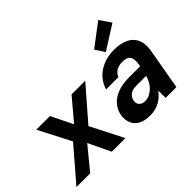

<svg xmlns="http://www.w3.org/2000/svg" viewBox="-156 -1107 1450 1450"><g transform="rotate(-45 569.0 -382.0)"><path d="M-22 0 204 -262 70 -521H216L301 -348L447 -521H593L368 -262L501 0H356L271 -178L125 0Z M755 12Q695 12 658.5 -9Q622 -30 608 -65.5Q594 -101 600 -143Q608 -191 638 -227.5Q668 -264 719.5 -284.5Q771 -305 842 -305H964Q971 -346 968 -372Q965 -398 946.5 -411Q928 -424 890 -424Q854 -424 827.5 -408.5Q801 -393 789 -363H658Q673 -415 708.5 -453Q744 -491 796 -512Q848 -533 910 -533Q982 -533 1029.5 -509.5Q1077 -486 1096 -440.5Q1115 -395 1104 -330L1046 0H931L930 -77Q915 -58 897.5 -41.5Q880 -25 858 -13Q836 -1 810 5.5Q784 12 755 12ZM805 -92Q829 -92 851 -102Q873 -112 891 -129Q909 -146 922.5 -169Q936 -192 943 -218L944 -222H843Q813 -222 792.5 -214Q772 -206 760.5 -191Q749 -176 745 -156Q741 -126 757.5 -109Q774 -92 805 -92ZM856 -564 807 -640 987 -776 1049 -686Z"/></g></svg>

Font: DM Sans 10pt
Style: Bold Italic
Weight: 700
Italic angle: -10°
Version: Version 4.004;gftools[0.9.30]